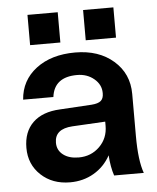

<svg xmlns="http://www.w3.org/2000/svg" viewBox="-51 -728 641 784"><g transform="rotate(-5 269.5 -336.0)"><path d="M318.8 -684.1H442.9V-560.1H318.8ZM90.8 -684.1H214.8V-560.1H90.8ZM488.8 -152.8Q488.8 -51.8 507.8 0H386.2Q374 -36.1 371.1 -84Q346.2 -38.6 302.7 -13.2Q259.3 12.2 205.1 12.2Q132.8 12.2 85.9 -31.7Q39.1 -75.7 39.1 -143.1Q39.1 -209 78.1 -246.8Q117.2 -284.7 189.9 -288.1L319.8 -295.9Q346.7 -297.9 357.9 -307.6Q369.1 -317.4 369.1 -337.9V-339.8Q369.1 -374 340.6 -397.9Q312 -421.9 271 -421.9Q177.2 -421.9 167 -340.8H43Q48.8 -419.4 110.8 -466.8Q172.9 -514.2 271 -514.2Q367.7 -514.2 428.2 -461.4Q488.8 -408.7 488.8 -325.2ZM161.1 -153.8Q161.1 -123 185.1 -104.5Q209 -85.9 249 -85.9Q299.8 -85.9 334.5 -120.1Q369.1 -154.3 369.1 -205.1V-222.2L233.9 -214.8Q161.1 -210.4 161.1 -153.8Z"/></g></svg>

Font: Overused Grotesk SemiBold
Style: Regular
Weight: 600
Version: Version 0.002